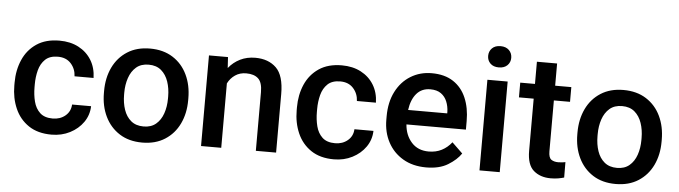

<svg xmlns="http://www.w3.org/2000/svg" viewBox="-47 -917 3942 1115"><g transform="rotate(5 1924.5 -359.5)"><path d="M276.4 -84Q319.8 -84 349.9 -109.1Q379.9 -134.3 381.8 -174.8H492.7Q491.2 -123 462.2 -81.3Q433.1 -39.6 384.8 -14.9Q336.4 9.8 277.8 9.8Q197.3 9.8 144 -26.1Q90.8 -62 64.5 -122.3Q38.1 -182.6 38.1 -255.4V-272.5Q38.1 -345.7 64.5 -406Q90.8 -466.3 144 -502.2Q197.3 -538.1 277.3 -538.1Q340.8 -538.1 388.7 -512.9Q436.5 -487.8 463.9 -443.1Q491.2 -398.4 492.7 -339.4H381.8Q379.9 -382.8 352.1 -413.6Q324.2 -444.3 275.9 -444.3Q228.5 -444.3 202.4 -419.4Q176.3 -394.5 166 -355.2Q155.8 -315.9 155.8 -272.5V-255.4Q155.8 -211.9 165.8 -172.6Q175.8 -133.3 202.1 -108.6Q228.5 -84 276.4 -84Z M560.1 -258.3V-269.5Q560.1 -346.2 589.1 -407Q618.2 -467.8 673.1 -502.9Q728 -538.1 805.2 -538.1Q882.8 -538.1 938 -502.9Q993.2 -467.8 1022.2 -407Q1051.3 -346.2 1051.3 -269.5V-258.3Q1051.3 -181.6 1022.2 -121.1Q993.2 -60.5 938.2 -25.4Q883.3 9.8 806.2 9.8Q728.5 9.8 673.6 -25.4Q618.7 -60.5 589.4 -121.1Q560.1 -181.6 560.1 -258.3ZM677.7 -269.5V-258.3Q677.7 -210.4 691.2 -170.9Q704.6 -131.3 732.9 -107.7Q761.2 -84 806.2 -84Q850.1 -84 878.2 -107.7Q906.2 -131.3 919.9 -170.9Q933.6 -210.4 933.6 -258.3V-269.5Q933.6 -316.4 920.2 -356.2Q906.7 -396 878.4 -420.2Q850.1 -444.3 805.2 -444.3Q760.7 -444.3 732.7 -420.2Q704.6 -396 691.2 -356.2Q677.7 -316.4 677.7 -269.5Z M1374 -443.4Q1336.9 -443.4 1309.6 -424.8Q1282.2 -406.2 1266.6 -375.5V0H1148.9V-528.3H1259.8L1263.7 -464.8Q1291.5 -499.5 1330.8 -518.8Q1370.1 -538.1 1418.5 -538.1Q1495.1 -538.1 1540.8 -493.7Q1586.4 -449.2 1586.4 -341.3V0H1468.3V-341.8Q1468.3 -398.4 1444.1 -420.9Q1419.9 -443.4 1374 -443.4Z M1922.4 -84Q1965.8 -84 1995.8 -109.1Q2025.9 -134.3 2027.8 -174.8H2138.7Q2137.2 -123 2108.2 -81.3Q2079.1 -39.6 2030.8 -14.9Q1982.4 9.8 1923.8 9.8Q1843.3 9.8 1790 -26.1Q1736.8 -62 1710.4 -122.3Q1684.1 -182.6 1684.1 -255.4V-272.5Q1684.1 -345.7 1710.4 -406Q1736.8 -466.3 1790 -502.2Q1843.3 -538.1 1923.3 -538.1Q1986.8 -538.1 2034.7 -512.9Q2082.5 -487.8 2109.9 -443.1Q2137.2 -398.4 2138.7 -339.4H2027.8Q2025.9 -382.8 1998 -413.6Q1970.2 -444.3 1921.9 -444.3Q1874.5 -444.3 1848.4 -419.4Q1822.3 -394.5 1812 -355.2Q1801.8 -315.9 1801.8 -272.5V-255.4Q1801.8 -211.9 1811.8 -172.6Q1821.8 -133.3 1848.1 -108.6Q1874.5 -84 1922.4 -84Z M2461.4 9.8Q2383.3 9.8 2326.2 -23.9Q2269 -57.6 2238.3 -115.5Q2207.5 -173.3 2207.5 -246.1V-265.6Q2207.5 -348.6 2238.8 -409.9Q2270 -471.2 2324.5 -504.6Q2378.9 -538.1 2447.3 -538.1Q2522.9 -538.1 2573 -505.1Q2623 -472.2 2647.9 -413.8Q2672.9 -355.5 2672.9 -279.3V-229H2326.2Q2331.1 -166 2368.2 -124.8Q2405.3 -83.5 2468.3 -83.5Q2510.7 -83.5 2543.9 -100.6Q2577.1 -117.7 2601.6 -148.9L2663.6 -88.9Q2638.2 -51.3 2588.4 -20.8Q2538.6 9.8 2461.4 9.8ZM2446.8 -444.3Q2397 -444.3 2366.9 -409.4Q2336.9 -374.5 2328.6 -313.5H2556.6V-322.8Q2555.7 -354.5 2544.4 -382.3Q2533.2 -410.2 2509.5 -427.2Q2485.8 -444.3 2446.8 -444.3Z M2764.2 -667Q2764.2 -693.8 2782 -711.7Q2799.8 -729.5 2831.5 -729.5Q2862.8 -729.5 2880.9 -711.7Q2898.9 -693.8 2898.9 -667Q2898.9 -640.6 2880.9 -623Q2862.8 -605.5 2831.5 -605.5Q2799.8 -605.5 2782 -623Q2764.2 -640.6 2764.2 -667ZM2890.1 -528.3V0H2772V-528.3Z M3261.2 -528.3V-442.4H3167V-146Q3167 -108.9 3182.6 -97.9Q3198.2 -86.9 3223.6 -86.9Q3235.8 -86.9 3247.1 -88.4Q3258.3 -89.8 3265.1 -91.3L3265.6 -1.5Q3251 2.9 3231.7 6.3Q3212.4 9.8 3187.5 9.8Q3126.5 9.8 3087.9 -23.7Q3049.3 -57.1 3049.3 -138.7V-442.4H2963.4V-528.3H3049.3V-657.7H3167V-528.3Z M3319.8 -258.3V-269.5Q3319.8 -346.2 3348.9 -407Q3377.9 -467.8 3432.9 -502.9Q3487.8 -538.1 3564.9 -538.1Q3642.6 -538.1 3697.8 -502.9Q3752.9 -467.8 3782 -407Q3811 -346.2 3811 -269.5V-258.3Q3811 -181.6 3782 -121.1Q3752.9 -60.5 3698 -25.4Q3643.1 9.8 3565.9 9.8Q3488.3 9.8 3433.3 -25.4Q3378.4 -60.5 3349.1 -121.1Q3319.8 -181.6 3319.8 -258.3ZM3437.5 -269.5V-258.3Q3437.5 -210.4 3450.9 -170.9Q3464.4 -131.3 3492.7 -107.7Q3521 -84 3565.9 -84Q3609.9 -84 3637.9 -107.7Q3666 -131.3 3679.7 -170.9Q3693.4 -210.4 3693.4 -258.3V-269.5Q3693.4 -316.4 3679.9 -356.2Q3666.5 -396 3638.2 -420.2Q3609.9 -444.3 3564.9 -444.3Q3520.5 -444.3 3492.4 -420.2Q3464.4 -396 3450.9 -356.2Q3437.5 -316.4 3437.5 -269.5Z"/></g></svg>

Font: Vazirmatn RD UI Medium
Style: Regular
Weight: 500
Designer: Saber Rastikerdar
Foundry: Saber Rastikerdar
Version: Version 33.003